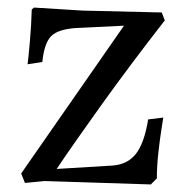

<svg xmlns="http://www.w3.org/2000/svg" viewBox="-20 -482 500 508"><path d="M183 -408Q134 -405 115.5 -386.5Q97 -368 92 -318L53 -312Q55 -326 59 -371.5Q63 -417 64 -457L70 -462L198 -454L408 -449L416 -428Q324 -310 247 -202.5Q170 -95 130 -35L278 -44Q318 -47 340 -75.5Q362 -104 372 -166L412 -171Q411 -164 407 -139Q403 -114 399 -78Q395 -42 395 -10L379 6L98 -3L46 2L36 -23L308 -414Z"/></svg>

Font: Sahitya
Style: Regular
Weight: 400
Designer: Juan Pablo del Peral
Foundry: Juan Pablo del Peral (http://www.huertatipografica.com)
Version: Version 1.001;PS 001.000;hotconv 1.0.70;makeotf.lib2.5.58329